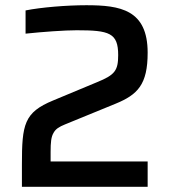

<svg xmlns="http://www.w3.org/2000/svg" viewBox="-20 -716 652 736"><path d="M174 -97V-133C174 -171 176 -192 186 -208C194 -222 207 -230 229 -239C294 -266 358 -292 422 -318C508 -353 546 -392 546 -514C546 -679 441 -696 311 -696C236 -696 138 -688 78 -676V-587C144 -594 228 -600 274 -600C399 -600 433 -590 433 -505C433 -446 421 -429 352 -401C295 -377 236 -353 184 -331C72 -285 64 -239 64 -85V0H546V-97Z"/></svg>

Font: Saira UNSAM Medium
Style: Regular
Weight: 500
Designer: Hector Gatti with collaboration of the Omnibus-Type team
Foundry: Omnibus-Type
Version: Version 0.072;PS 000.072;hotconv 1.0.88;makeotf.lib2.5.64775